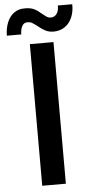

<svg xmlns="http://www.w3.org/2000/svg" viewBox="-60 -937 469 972"><g transform="rotate(-5 174.0 -451.0)"><path d="M114.3 -719.7H234.4V0H114.3ZM105.5 -902.3Q133.3 -902.8 151.9 -893.6Q170.4 -884.3 189.5 -867.2Q205.1 -854.5 213.1 -849.6Q221.2 -844.7 231.4 -844.7Q251.5 -844.7 262.5 -860.8Q273.4 -877 272.5 -902.3H345.7Q346.7 -865.7 334.2 -836.2Q321.8 -806.6 297.6 -789.8Q273.4 -772.9 240.2 -772.5Q215.3 -772.9 197.8 -782.2Q180.2 -791.5 161.1 -807.6Q143.6 -820.8 134 -826.2Q124.5 -831.5 112.3 -831.1Q94.7 -832 85.2 -816.2Q75.7 -800.3 75.2 -772.5H2Q2.4 -810.5 14.9 -840.6Q27.3 -870.6 50.8 -887Q74.2 -903.3 105.5 -902.3Z"/></g></svg>

Font: Reddit Sans Strawberry SemiBold
Style: Regular
Weight: 600
Designer: Stephen Hutchings
Foundry: Reddit
Version: Version 1.013